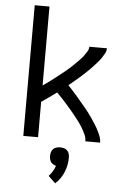

<svg xmlns="http://www.w3.org/2000/svg" viewBox="-63 -781 727 1076"><g transform="rotate(5 300.0 -243.0)"><path d="M88 0V-735H171V-291Q183 -299 194.5 -307.5Q206 -316 217.5 -324.5Q229 -333 240.5 -342Q252 -351 263.5 -360Q275 -369 286 -378Q297 -387 308 -396.5Q319 -406 329.5 -416Q340 -426 350 -436Q360 -446 370 -456.5Q380 -467 388.5 -478.5Q397 -490 405 -503Q413 -516 413 -530H512Q512 -515 504.5 -501Q497 -487 488.5 -474.5Q480 -462 470 -450.5Q460 -439 450 -428Q440 -417 429 -406Q418 -395 407 -384.5Q396 -374 384.5 -364Q373 -354 361.5 -344Q350 -334 338.5 -324.5Q327 -315 315 -305Q328 -291 340.5 -277.5Q353 -264 365 -250Q377 -236 389 -221.5Q401 -207 413 -193Q425 -179 436.5 -164Q448 -149 458.5 -133.5Q469 -118 479 -102.5Q489 -87 497.5 -70.5Q506 -54 513 -36.5Q520 -19 520 0H437Q437 -20 428.5 -38.5Q420 -57 409.5 -74.5Q399 -92 387 -108Q375 -124 362.5 -139.5Q350 -155 337 -170.5Q324 -186 310.5 -201Q297 -216 283.5 -230.5Q270 -245 256 -259Q235 -244 213.5 -228.5Q192 -213 171 -199V0ZM289 249 249 211Q261 198 270.5 182.5Q280 167 285 151Q277 149 269 144.5Q261 140 256 132.5Q251 125 249 116.5Q247 108 247 99Q247 88 250 77.5Q253 67 260.5 59.5Q268 52 278.5 49Q289 46 300 46Q311 46 321.5 49Q332 52 339.5 59.5Q347 67 350 77.5Q353 88 353 99Q353 120 349 140.5Q345 161 337 180.5Q329 200 317 217.5Q305 235 289 249Z"/></g></svg>

Font: Iosevka Curly Extended
Style: Regular
Weight: 400
Width: 7
Monospace: yes
Designer: Belleve Invis
Foundry: Belleve Invis
Version: Version 11.1.0; ttfautohint (v1.8.3)